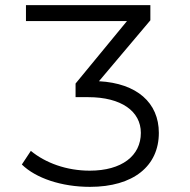

<svg xmlns="http://www.w3.org/2000/svg" viewBox="-20 -720 740 747"><path d="M365 -404 565 -641V-700H81V-638H474L274 -395V-342H323C452 -342 528 -287 528 -203C528 -114 454 -56 329 -56C239 -56 157 -86 100 -133L65 -80C119 -27 219 7 330 7C499 7 598 -74 598 -203C598 -320 513 -396 365 -404Z"/></svg>

Font: FIGSv2-sans-serif
Style: Regular
Weight: 400
Designer: Matt McInerney, Pablo Impallari, Rodrigo Fuenzalida,Mirko Velimirovic
Foundry: Matt McInerney, Pablo Impallari, Rodrigo Fuenzalida
Version: Version 4.021;hotconv 1.0.109;makeotfexe 2.5.65596